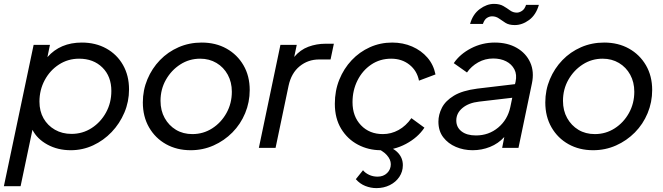

<svg xmlns="http://www.w3.org/2000/svg" viewBox="-51 -761 3412 988"><path d="M-31 197 122 -530H206L193 -467Q259 -542 370 -542Q441 -542 496 -511.5Q551 -481 582 -426.5Q613 -372 613 -301Q613 -238 589 -181.5Q565 -125 523.5 -81.5Q482 -38 428 -13Q374 12 313 12Q246 12 193 -17Q140 -46 116 -93L55 197ZM317 -72Q374 -72 420.5 -102Q467 -132 494.5 -182Q522 -232 522 -293Q522 -368 476 -413.5Q430 -459 356 -459Q299 -459 252.5 -429Q206 -399 179 -348.5Q152 -298 152 -238Q152 -189 173 -152Q194 -115 231.5 -93.5Q269 -72 317 -72Z M930 12Q859 12 803.5 -19Q748 -50 716 -105.5Q684 -161 684 -234Q684 -297 707.5 -353Q731 -409 772 -451.5Q813 -494 868 -518Q923 -542 987 -542Q1059 -542 1114.5 -511Q1170 -480 1202 -425Q1234 -370 1234 -298Q1234 -235 1210.5 -178.5Q1187 -122 1145 -79.5Q1103 -37 1048 -12.5Q993 12 930 12ZM939 -71Q995 -71 1041 -100.5Q1087 -130 1114.5 -179.5Q1142 -229 1142 -289Q1142 -338 1121 -376.5Q1100 -415 1063 -437Q1026 -459 979 -459Q923 -459 877 -429.5Q831 -400 803 -351Q775 -302 775 -242Q775 -192 796.5 -153.5Q818 -115 854.5 -93Q891 -71 939 -71Z M1281 0 1392 -530H1476L1463 -468Q1494 -505 1536 -520.5Q1578 -536 1624 -536H1667L1650 -455H1591Q1534 -455 1491 -420Q1448 -385 1434 -320L1367 0Z M1909 12Q1845 12 1791 -16.5Q1737 -45 1704.5 -98.5Q1672 -152 1672 -227Q1672 -294 1695 -351Q1718 -408 1758.5 -451Q1799 -494 1852.5 -518Q1906 -542 1967 -542Q2023 -542 2070 -521.5Q2117 -501 2148.5 -464.5Q2180 -428 2190 -378L2105 -346Q2095 -397 2056 -428Q2017 -459 1962 -459Q1904 -459 1859 -428.5Q1814 -398 1788.5 -347Q1763 -296 1763 -235Q1763 -162 1806.5 -116.5Q1850 -71 1919 -71Q1962 -71 2000 -92Q2038 -113 2066 -153L2133 -104Q2099 -53 2038 -20.5Q1977 12 1909 12ZM1886 207Q1857 207 1829 196Q1801 185 1780 161L1817 115Q1828 129 1848 138.5Q1868 148 1892 148Q1922 148 1941 129.5Q1960 111 1960 84Q1960 60 1939.5 37Q1919 14 1877 -3L1920 -18Q2022 14 2022 89Q2022 122 2004 149Q1986 176 1955 191.5Q1924 207 1886 207Z M2381 12Q2335 12 2295 -5Q2255 -22 2230 -54.5Q2205 -87 2205 -135Q2205 -171 2223 -206.5Q2241 -242 2284.5 -268.5Q2328 -295 2405 -305L2599 -328L2602 -340Q2610 -377 2596 -404Q2582 -431 2553.5 -445.5Q2525 -460 2487 -460Q2445 -460 2409.5 -440Q2374 -420 2352 -388L2284 -436Q2316 -483 2373 -512.5Q2430 -542 2495 -542Q2561 -542 2608.5 -514.5Q2656 -487 2677.5 -439.5Q2699 -392 2686 -331L2617 0H2533L2544 -56Q2513 -22 2470.5 -5Q2428 12 2381 12ZM2297 -141Q2297 -106 2324 -85Q2351 -64 2398 -64Q2464 -64 2512.5 -104.5Q2561 -145 2575 -210L2585 -258L2414 -238Q2361 -232 2329 -205.5Q2297 -179 2297 -141ZM2598 -632Q2568 -632 2550 -643.5Q2532 -655 2516.5 -666Q2501 -677 2481 -677Q2468 -677 2455 -669Q2442 -661 2434 -638H2368Q2382 -688 2418 -714.5Q2454 -741 2491 -741Q2520 -741 2539 -730Q2558 -719 2573.5 -707.5Q2589 -696 2609 -696Q2621 -696 2635 -705Q2649 -714 2656 -736H2722Q2707 -684 2671.5 -658Q2636 -632 2598 -632Z M3001 12Q2930 12 2874.5 -19Q2819 -50 2787 -105.5Q2755 -161 2755 -234Q2755 -297 2778.5 -353Q2802 -409 2843 -451.5Q2884 -494 2939 -518Q2994 -542 3058 -542Q3130 -542 3185.5 -511Q3241 -480 3273 -425Q3305 -370 3305 -298Q3305 -235 3281.5 -178.5Q3258 -122 3216 -79.5Q3174 -37 3119 -12.5Q3064 12 3001 12ZM3010 -71Q3066 -71 3112 -100.5Q3158 -130 3185.5 -179.5Q3213 -229 3213 -289Q3213 -338 3192 -376.5Q3171 -415 3134 -437Q3097 -459 3050 -459Q2994 -459 2948 -429.5Q2902 -400 2874 -351Q2846 -302 2846 -242Q2846 -192 2867.5 -153.5Q2889 -115 2925.5 -93Q2962 -71 3010 -71Z"/></svg>

Font: Plus Jakarta Display
Style: Italic
Weight: 400
Italic angle: -12°
Designer: Gumpita Rahayu
Foundry: Tokotype Studio
Version: Version 1.000